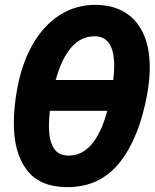

<svg xmlns="http://www.w3.org/2000/svg" viewBox="-20 -755 640 791"><path d="M37 -248Q37 -310.5 50 -384.5Q69.5 -494 115 -572.8Q160.5 -651.5 226.5 -693.2Q292.5 -735 372 -735Q442.5 -735 493 -705Q543.5 -675 570.2 -617.2Q597 -559.5 597 -477Q597 -426.5 586.5 -368Q554.5 -189 473.8 -86.5Q393 16 257.5 16Q145 16 91 -54Q37 -124 37 -248ZM422 -298.5H185.5Q181.5 -264 181.5 -236Q181.5 -179 200.2 -146.5Q219 -114 263 -114Q372 -114 422 -298.5ZM446.5 -425.5Q450.5 -458.5 450.5 -483.5Q450.5 -605.5 370 -605.5Q313 -605.5 273 -558.8Q233 -512 209.5 -425.5Z"/></svg>

Font: JuliaMono ExtraBoldItalic
Style: Regular
Weight: 800
Italic angle: -9°
Monospace: yes
Designer: cormullion
Foundry: corm
Version: Version 0.049; ttfautohint (v1.8.4)